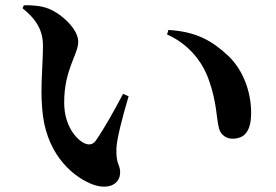

<svg xmlns="http://www.w3.org/2000/svg" viewBox="-20 -716 1040 724"><path d="M142 -543C142 -475 132 -387 139 -308C150 -147 242 -57 323 -23C386 3 433 -20 433 -66C433 -97 417 -95 419 -156C420 -191 442 -276 465 -353L444 -362C409 -296 373 -231 340 -184C329 -170 315 -169 300 -175C268 -189 222 -242 222 -329C222 -455 275 -510 275 -559C275 -605 215 -662 164 -683C135 -695 96 -697 70 -696L65 -685C118 -642 142 -601 142 -543ZM610 -586C689 -551 743 -486 768 -413C798 -329 795 -274 806 -231C814 -204 836 -193 857 -193C906 -193 927 -227 927 -290C927 -367 899 -451 839 -507C780 -562 720 -597 615 -603Z"/></svg>

Font: Noto Serif CJK TC
Style: Bold
Weight: 700
Designer: Ryoko NISHIZUKA 西塚涼子 (kana & ideographs); Frank Grießhammer (Latin, Greek & Cyrillic); Wenlong ZHANG 张文龙 (bopomofo); San
Foundry: Adobe
Version: Version 2.001;hotconv 1.1.0;makeotfexe 2.6.0